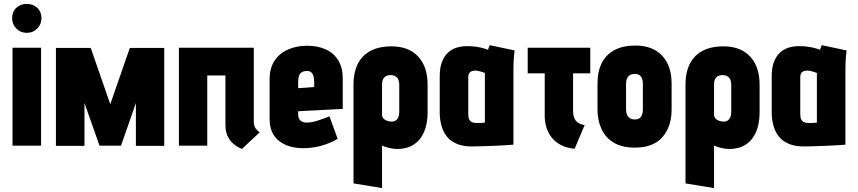

<svg xmlns="http://www.w3.org/2000/svg" viewBox="-20 -745 4386 982"><path d="M44 0H190V-501H44ZM117 -725Q85 -725 63.5 -705Q42 -685 42 -652Q42 -621 63.5 -599Q85 -577 117 -577Q149 -577 170.5 -599Q192 -621 192 -652Q192 -685 170.5 -705Q149 -725 117 -725Z M644 -500 544 -212 444 -500H266V1H412V-218L489 0H599L675 -218V1H820V-500Z M1278 -124V-501H895V0H1040V-359H1133V-107Q1133 -69 1146 -45Q1159 -21 1176 -7.5Q1193 6 1206 11.5Q1219 17 1217 17L1308 -68Q1296 -76 1287 -89Q1278 -102 1278 -124Z M1505 -158V-176L1733 -188V-343Q1733 -399 1710 -436.5Q1687 -474 1646 -492.5Q1605 -511 1551 -511Q1497 -511 1453.5 -492Q1410 -473 1384.5 -435Q1359 -397 1359 -340V-135Q1359 -97 1372 -69Q1385 -41 1408.5 -23Q1432 -5 1463.5 4Q1495 13 1531 13Q1578 13 1624.5 0Q1671 -13 1707 -35L1665 -150Q1639 -139 1606 -128.5Q1573 -118 1549 -118Q1538 -118 1529.5 -121Q1521 -124 1516 -129Q1511 -134 1508 -141.5Q1505 -149 1505 -158ZM1587 -323V-300L1505 -294V-324Q1505 -342 1508.5 -354.5Q1512 -367 1521 -374Q1530 -381 1548 -382Q1564 -383 1572.5 -374.5Q1581 -366 1584 -352.5Q1587 -339 1587 -323Z M2167 -171V-312Q2167 -404 2118.5 -456Q2070 -508 1982 -508Q1888 -508 1838 -457.5Q1788 -407 1788 -312V193L1934 217V-1Q1941 3 1950.5 6Q1960 9 1970 11.5Q1980 14 1990.5 15.5Q2001 17 2011 17Q2060 17 2094.5 -4.5Q2129 -26 2148 -68Q2167 -110 2167 -171ZM2022 -313V-172Q2022 -157 2017.5 -146Q2013 -135 2004.5 -129Q1996 -123 1983 -123Q1976 -123 1967.5 -125Q1959 -127 1951.5 -131Q1944 -135 1939 -141.5Q1934 -148 1934 -157V-313Q1934 -329 1939 -339.5Q1944 -350 1954 -355.5Q1964 -361 1977 -361Q1992 -361 2002 -355Q2012 -349 2017 -338.5Q2022 -328 2022 -313Z M2612 -487 2485 -514Q2481 -506 2478.5 -498Q2476 -490 2476 -490Q2470 -493 2455 -497.5Q2440 -502 2418.5 -505.5Q2397 -509 2369 -509Q2341 -509 2316 -501.5Q2291 -494 2271.5 -476Q2252 -458 2240.5 -428.5Q2229 -399 2229 -355V-170Q2229 -135 2237.5 -103.5Q2246 -72 2264.5 -48Q2283 -24 2315 -10Q2347 4 2393 4Q2416 4 2444 3Q2472 2 2501 1Q2530 0 2553.5 -1.5Q2577 -3 2591.5 -4Q2606 -5 2606 -5V-390Q2606 -407 2607 -431.5Q2608 -456 2612 -487ZM2375 -163V-351Q2375 -363 2379 -369.5Q2383 -376 2388.5 -379Q2394 -382 2400.5 -383Q2407 -384 2411 -384Q2416 -384 2422 -383Q2428 -382 2435 -380Q2442 -378 2448.5 -376Q2455 -374 2460 -372V-118Q2454 -118 2448.5 -117Q2443 -116 2438 -116Q2433 -116 2427.5 -116Q2422 -116 2417 -116Q2404 -116 2394.5 -120Q2385 -124 2380 -134Q2375 -144 2375 -163Z M2911 -179V-370H2999V-501H2679V-370H2766V-151Q2766 -122 2774.5 -94Q2783 -66 2801 -42.5Q2819 -19 2848.5 -3.5Q2878 12 2919 16L2970 -105Q2948 -109 2935 -118.5Q2922 -128 2916.5 -143.5Q2911 -159 2911 -179Z M3415 -185V-317Q3415 -409 3366.5 -460.5Q3318 -512 3229 -512Q3166 -512 3123 -489Q3080 -466 3058 -423Q3036 -380 3036 -317V-185Q3036 -130 3056 -86Q3076 -42 3118 -16Q3160 10 3227 10Q3321 10 3368 -43.5Q3415 -97 3415 -185ZM3268 -317V-184Q3268 -170 3264 -158.5Q3260 -147 3251 -140.5Q3242 -134 3227 -134Q3211 -134 3201 -141Q3191 -148 3186.5 -159.5Q3182 -171 3182 -184V-317Q3182 -334 3187.5 -345Q3193 -356 3203 -361.5Q3213 -367 3227 -367Q3241 -367 3250 -361Q3259 -355 3263.5 -344Q3268 -333 3268 -317Z M3865 -171V-312Q3865 -404 3816.5 -456Q3768 -508 3680 -508Q3586 -508 3536 -457.5Q3486 -407 3486 -312V193L3632 217V-1Q3639 3 3648.5 6Q3658 9 3668 11.5Q3678 14 3688.5 15.5Q3699 17 3709 17Q3758 17 3792.5 -4.5Q3827 -26 3846 -68Q3865 -110 3865 -171ZM3720 -313V-172Q3720 -157 3715.5 -146Q3711 -135 3702.5 -129Q3694 -123 3681 -123Q3674 -123 3665.5 -125Q3657 -127 3649.5 -131Q3642 -135 3637 -141.5Q3632 -148 3632 -157V-313Q3632 -329 3637 -339.5Q3642 -350 3652 -355.5Q3662 -361 3675 -361Q3690 -361 3700 -355Q3710 -349 3715 -338.5Q3720 -328 3720 -313Z M4310 -487 4183 -514Q4179 -506 4176.5 -498Q4174 -490 4174 -490Q4168 -493 4153 -497.5Q4138 -502 4116.5 -505.5Q4095 -509 4067 -509Q4039 -509 4014 -501.5Q3989 -494 3969.5 -476Q3950 -458 3938.5 -428.5Q3927 -399 3927 -355V-170Q3927 -135 3935.5 -103.5Q3944 -72 3962.5 -48Q3981 -24 4013 -10Q4045 4 4091 4Q4114 4 4142 3Q4170 2 4199 1Q4228 0 4251.5 -1.5Q4275 -3 4289.5 -4Q4304 -5 4304 -5V-390Q4304 -407 4305 -431.5Q4306 -456 4310 -487ZM4073 -163V-351Q4073 -363 4077 -369.5Q4081 -376 4086.5 -379Q4092 -382 4098.5 -383Q4105 -384 4109 -384Q4114 -384 4120 -383Q4126 -382 4133 -380Q4140 -378 4146.5 -376Q4153 -374 4158 -372V-118Q4152 -118 4146.5 -117Q4141 -116 4136 -116Q4131 -116 4125.5 -116Q4120 -116 4115 -116Q4102 -116 4092.5 -120Q4083 -124 4078 -134Q4073 -144 4073 -163Z"/></svg>

Font: Advent Pro ExtraBold
Style: Regular
Weight: 800
Designer: VivaRado, Andreas Kalpakidis
Foundry: VivaRado, Andreas Kalpakidis
Version: Version 3.000